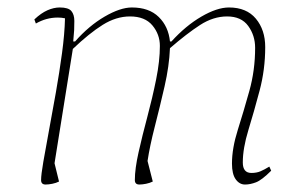

<svg xmlns="http://www.w3.org/2000/svg" viewBox="-20 -482 816 514"><path d="M102 12Q90 12 90 0Q90 -14 96 -49Q102 -84 111 -132Q120 -180 129.5 -234Q139 -288 146 -339.5Q153 -391 154 -433Q145 -435 135 -435Q119 -435 104.5 -431Q90 -427 76 -419L72 -430Q90 -447 107 -454.5Q124 -462 140 -462Q163 -462 171 -452.5Q179 -443 179 -426Q179 -411 178.5 -401Q178 -391 176 -371H181Q218 -413 260 -437.5Q302 -462 333 -462Q379 -462 405 -436.5Q431 -411 435 -371H439Q477 -413 519 -437.5Q561 -462 593 -462Q640 -462 665 -432Q690 -402 690 -356Q690 -296 675 -239.5Q660 -183 645 -134Q630 -85 630 -47Q630 -19 653 -19Q667 -19 677.5 -23.5Q688 -28 701 -36L706 -25Q681 0 665.5 6Q650 12 636 12Q621 12 611 -2Q601 -16 601 -44Q601 -85 616.5 -134Q632 -183 647.5 -238.5Q663 -294 663 -354Q663 -387 644.5 -412.5Q626 -438 588 -438Q551 -438 515.5 -415Q480 -392 435 -353Q433 -305 420.5 -250.5Q408 -196 394.5 -143.5Q381 -91 375 -51L389 4Q381 8 371 10Q361 12 353 12Q341 12 341 0Q341 -30 351 -74.5Q361 -119 374.5 -169.5Q388 -220 398 -269.5Q408 -319 408 -359Q408 -390 388 -414Q368 -438 328 -438Q291 -438 255 -415.5Q219 -393 175 -351L126 -45L138 4Q130 8 120 10Q110 12 102 12Z"/></svg>

Font: Petrona Thin
Style: Italic
Weight: 100
Italic angle: -9°
Designer: Ringo R. Seeber
Foundry: Ringo R. Seeber
Version: Version 2.001; ttfautohint (v1.8.3)